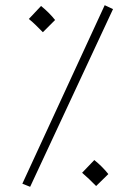

<svg xmlns="http://www.w3.org/2000/svg" viewBox="-20 -707 511 739"><path d="M96 12 415 -672 383 -687 66 0ZM145 -583 192 -630C178 -648 158 -668 138 -684L91 -634C112 -617 124 -604 145 -583ZM350 9 397 -37C383 -55 363 -75 343 -91L296 -42C317 -24 329 -12 350 9Z"/></svg>

Font: Noto Sans Arabic ExtLt
Style: Regular
Weight: 200
Designer: Monotype Design Team, Nadine Chahine, Nizar Qandah and Khaled Hosny
Foundry: Monotype Imaging Inc.
Version: Version 2.012